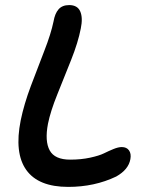

<svg xmlns="http://www.w3.org/2000/svg" viewBox="-20 -731 588 760"><path d="M250 8.8Q131.8 8.8 84 -58.3Q36.1 -125.5 62 -254.9Q75.2 -318.8 102.3 -391.1Q129.4 -463.4 155.5 -530Q181.6 -596.7 191.9 -646Q197.3 -677.7 211.9 -694.3Q226.6 -710.9 253.9 -710.9Q286.6 -710.9 297.6 -685.8Q308.6 -660.6 299.8 -618.2Q289.1 -563 261.5 -493.7Q233.9 -424.3 206.8 -357.2Q179.7 -290 169.9 -241.2Q156.7 -171.9 176.8 -135.5Q196.8 -99.1 257.8 -99.1Q300.8 -99.1 336.7 -106.9Q372.6 -114.7 391.4 -124Q410.2 -133.3 429.2 -141.1Q448.2 -148.9 461.9 -148.9Q481.4 -148.9 490.7 -135.7Q500 -122.6 496.1 -101.1Q488.8 -59.6 439.9 -32.2Q354 8.8 250 8.8Z"/></svg>

Font: Shantell Sans Normal
Style: Italic
Weight: 500
Italic angle: -11.31°
Designer: Stephen Nixon, Anya Danilova, Shantell Martin
Foundry: Arrow Type
Version: Version 1.006;[559af2be0]